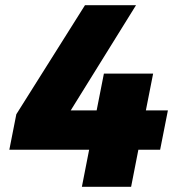

<svg xmlns="http://www.w3.org/2000/svg" viewBox="-20 -721 700 741"><path d="M628 -295 598 -143H514L486 0H296L324 -143H16L43 -280L308 -701H505L253 -295H353L381 -437H571L543 -295Z"/></svg>

Font: Gontserrat ExtraBold
Style: Italic
Weight: 800
Italic angle: -11.3°
Designer: Julieta Ulanovsky
Foundry: Julieta Ulanovsky
Version: Version 6.001